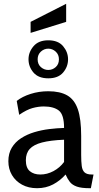

<svg xmlns="http://www.w3.org/2000/svg" viewBox="-20 -980 520 1010"><path d="M175 10Q130 10 96 -8.5Q62 -27 43 -59Q24 -91 24 -132Q24 -173 42 -203Q60 -233 91 -253Q122 -273 160 -284.5Q198 -296 239 -301Q280 -306 317 -307Q317 -377 289.5 -398.5Q262 -420 210 -420Q182 -420 151 -411.5Q120 -403 81 -376L68 -449Q97 -472 141 -486Q185 -500 234 -500Q296 -500 334 -478Q372 -456 389.5 -405Q407 -354 407 -265V-165Q407 -130 410 -107Q413 -84 425 -73Q437 -62 463 -62H472L458 10H451Q408 10 384 1.5Q360 -7 347.5 -23Q335 -39 325 -62Q297 -30 259.5 -10Q222 10 175 10ZM192 -62Q228 -62 261.5 -80Q295 -98 317 -128V-245Q245 -242 201 -230.5Q157 -219 136.5 -196.5Q116 -174 116 -137Q116 -97 137 -79.5Q158 -62 192 -62ZM234 -568Q182 -568 156 -598.5Q130 -629 130 -668Q130 -706 156.5 -737Q183 -768 234 -768Q286 -768 312 -737Q338 -706 338 -668Q338 -629 312 -598.5Q286 -568 234 -568ZM234 -612Q256 -612 273 -627Q290 -642 290 -668Q290 -693 273 -708.5Q256 -724 234 -724Q212 -724 195 -708.5Q178 -693 178 -668Q178 -642 195 -627Q212 -612 234 -612ZM141 -807V-865L328 -960V-865Z"/></svg>

Font: Cabin VF Beta
Style: Regular
Weight: 400
Designer: Pablo Impallari
Foundry: Pablo Impallari. http://www.impallari.com Igino Marini. http://www.ikern.com
Version: Version 2.200